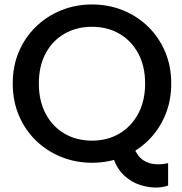

<svg xmlns="http://www.w3.org/2000/svg" viewBox="-20 -722 816 860"><path d="M677 118Q644 118 606.5 106Q569 94 537 65Q505 36 487 -15L579 -62Q596 -21 623 -3.5Q650 14 688 14Q699 14 711 12.5Q723 11 733 9V109Q723 113 708.5 115.5Q694 118 677 118ZM392 7Q319 7 254.5 -19Q190 -45 141 -92.5Q92 -140 64.5 -205Q37 -270 37 -348Q37 -426 64.5 -490.5Q92 -555 141 -602.5Q190 -650 254.5 -676Q319 -702 392 -702Q466 -702 530.5 -676Q595 -650 643.5 -602.5Q692 -555 719.5 -490.5Q747 -426 747 -348Q747 -270 719.5 -205Q692 -140 643.5 -92.5Q595 -45 530.5 -19Q466 7 392 7ZM392 -92Q461 -92 514.5 -123.5Q568 -155 599 -212.5Q630 -270 630 -348Q630 -426 599 -483Q568 -540 514.5 -571Q461 -602 392 -602Q323 -602 269 -571Q215 -540 184.5 -483Q154 -426 154 -348Q154 -270 184.5 -212.5Q215 -155 269 -123.5Q323 -92 392 -92Z"/></svg>

Font: Parkinsans Light Medium
Style: Regular
Weight: 500
Version: Version 1.000